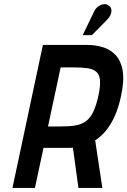

<svg xmlns="http://www.w3.org/2000/svg" viewBox="-20 -920 623 940"><path d="M504 -823Q516 -835 521.5 -848.5Q527 -862 525 -874Q523 -886 512 -893Q500 -902 485 -899Q470 -896 458 -886Q446 -876 441 -864L385 -748H430ZM408 -700H190L41 0H151L193 -196H300Q306 -196 312 -196Q318 -196 324 -196Q330 -196 337 -197L364 0H481L446 -233Q473 -250 497.5 -279Q522 -308 541.5 -351Q561 -394 573 -452Q589 -527 580.5 -575Q572 -623 546 -650.5Q520 -678 483.5 -689Q447 -700 408 -700ZM282 -301H215L277 -590H343Q382 -590 409 -586Q436 -582 451.5 -568.5Q467 -555 469.5 -527.5Q472 -500 462 -452Q451 -402 436 -371.5Q421 -341 400 -326Q379 -311 350 -306Q321 -301 282 -301Z"/></svg>

Font: Advent Pro
Style: Italic
Weight: 400
Italic angle: -12°
Designer: VivaRado, Andreas Kalpakidis
Foundry: VivaRado, Andreas Kalpakidis
Version: Version 3.000